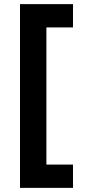

<svg xmlns="http://www.w3.org/2000/svg" viewBox="-20 -777 414 931"><path d="M334 -757V-644H205V21H334V134H77V-757Z"/></svg>

Font: Montreal
Style: Bold
Weight: 700
Designer: Julieta Ulanovsky, usr_local_share
Foundry: Julieta Ulanovsky, usr_local_share
Version: Version 2.001